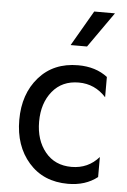

<svg xmlns="http://www.w3.org/2000/svg" viewBox="-54 -790 553 839"><g transform="rotate(5 222.5 -370.0)"><path d="M235 -595H307L416 -750H325ZM276 10C327.3 10 370.3 -3.7 405 -31V-119C373.7 -83 333.7 -65 285 -65C236.3 -65 197.8 -82.3 169.5 -117C141.2 -151.7 127 -196 127 -250C127 -304 141.2 -348.3 169.5 -383C197.8 -417.7 236.3 -435 285 -435C332.3 -435 372.3 -417 405 -381V-470C370.3 -496.7 327.3 -510 276 -510C204 -510 146.7 -485.7 104 -437C61.3 -388.3 40 -326 40 -250C40 -174 61.3 -111.7 104 -63C146.7 -14.3 204 10 276 10Z"/></g></svg>

Font: Orkney
Style: Regular
Weight: 400
Designer: Samuel Oakes and Alfredo Marco Pradil
Foundry: Alfredo Marco Pradil
Version: 1.0; ttfautohint (v1.5)